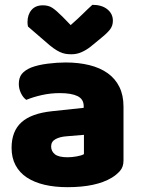

<svg xmlns="http://www.w3.org/2000/svg" viewBox="-20 -760 584 796"><path d="M260 -108Q277 -108 297.5 -111.5Q318 -115 328 -121V-201L256 -195Q228 -193 210 -183Q192 -173 192 -153Q192 -133 207.5 -120.5Q223 -108 260 -108ZM252 -501Q306 -501 350.5 -490Q395 -479 426.5 -456.5Q458 -434 475 -399.5Q492 -365 492 -318V-94Q492 -68 477.5 -51.5Q463 -35 443 -23Q378 16 260 16Q207 16 164.5 6Q122 -4 91.5 -24Q61 -44 44.5 -75Q28 -106 28 -147Q28 -216 69 -253Q110 -290 196 -299L327 -313V-320Q327 -349 301.5 -361.5Q276 -374 228 -374Q190 -374 154 -366Q118 -358 89 -346Q76 -355 67 -373.5Q58 -392 58 -412Q58 -438 70.5 -453.5Q83 -469 109 -480Q138 -491 177.5 -496Q217 -501 252 -501ZM273 -656Q306 -685 325 -704Q344 -723 363 -740Q402 -740 425 -721.5Q448 -703 448 -674Q448 -654 437 -639Q426 -624 400 -603L355 -566Q337 -552 317.5 -543.5Q298 -535 276 -535Q262 -535 251 -537Q240 -539 228 -544.5Q216 -550 202 -560Q188 -570 170 -586L96 -650Q95 -655 94.5 -659Q94 -663 94 -668Q94 -699 110.5 -718.5Q127 -738 158 -738Q181 -738 197 -727.5Q213 -717 239 -691Z"/></svg>

Font: Baloo Tamma
Style: Regular
Weight: 400
Designer: Divya Kowshik and Ek Type
Foundry: Ek Type
Version: Version 1.443;PS 1.000;hotconv 16.6.51;makeotf.lib2.5.65220;